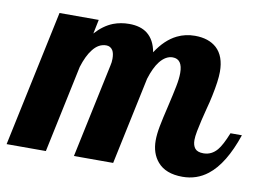

<svg xmlns="http://www.w3.org/2000/svg" viewBox="-99 -597 954 694"><g transform="rotate(10 378.0 -249.5)"><path d="M516.1 -29.3Q490.2 -59.6 490.2 -106.9Q490.2 -129.4 495.8 -159.2Q501.5 -189 512.7 -235.8Q523.9 -283.7 529.5 -312.3Q535.2 -340.8 535.2 -361.8Q535.2 -413.1 499 -413.1Q473.6 -413.1 452.1 -386.2Q434.1 -363.3 420.9 -320.8L353 0H209L282.2 -345.2Q285.2 -356.9 285.2 -370.1Q285.2 -390.1 278.8 -400.9Q270.5 -414.1 254.9 -414.1Q226.6 -414.1 205.6 -386.7Q187 -363.3 173.8 -320.8L106 0H-38.1L67.9 -500H211.9L201.2 -448.2Q230.5 -481 265.1 -494.6Q292.5 -504.9 323.2 -504.9Q365.2 -504.9 390.1 -485.4Q418 -463.4 425.8 -418.9Q458 -468.8 500 -489.3Q529.8 -503.9 564.9 -503.9Q615.2 -503.9 644.5 -477.5Q675.8 -448.7 675.8 -391.1Q675.8 -358.4 663.6 -300.8Q658.7 -276.9 651.9 -252.4Q639.6 -205.6 631.8 -166Q627.9 -145.5 627.9 -132.8Q627.9 -112.8 637 -101.8Q646 -90.8 668 -90.8Q697.8 -90.8 718.3 -115.2Q733.9 -133.8 752 -179.2H793.9Q756.8 -69.3 700.2 -25.4Q660.2 5.9 607.9 5.9Q545.9 5.9 516.1 -29.3Z"/></g></svg>

Font: Pattaya
Style: Regular
Weight: 400
Designer: Pablo Impallari / Thai characters Designed by Thanarat Vachiruckul and Suppakit Chalermlarp
Foundry: Pablo Impallari
Version: Version 2.001